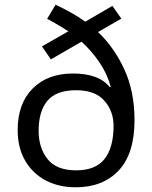

<svg xmlns="http://www.w3.org/2000/svg" viewBox="-20 -785 645 815"><path d="M216 -765Q248 -750 280.5 -732Q313 -714 342 -693L457 -760L495 -706L396 -649Q464 -585 507.5 -491Q551 -397 551 -275Q551 -133 484 -61.5Q417 10 301 10Q229 10 173.5 -19.5Q118 -49 86.5 -103.5Q55 -158 55 -233Q55 -345 118.5 -409Q182 -473 290 -473Q343 -473 382.5 -459Q422 -445 446 -415L450 -417Q434 -474 401 -522Q368 -570 326 -608L196 -533L158 -588L270 -652Q249 -666 226 -679.5Q203 -693 180 -705ZM303 -402Q219 -402 181.5 -357.5Q144 -313 144 -230Q144 -157 182 -109.5Q220 -62 303 -62Q386 -62 424 -110.5Q462 -159 462 -251Q462 -313 423 -357.5Q384 -402 303 -402Z"/></svg>

Font: Noto Sans Ogham
Style: Regular
Weight: 400
Designer: Monotype Design Team
Foundry: Monotype Imaging Inc.
Version: Version 2.001; ttfautohint (v1.8.4.7-5d5b)